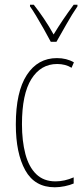

<svg xmlns="http://www.w3.org/2000/svg" viewBox="-20 -783 353 813"><path d="M212 10Q127 10 87 -62Q47 -134 47 -256Q47 -394 93.5 -465.5Q140 -537 221 -537Q262 -537 293 -519L283 -496Q257 -512 222 -512Q153 -512 113 -448.5Q73 -385 73 -257Q73 -186 87.5 -131Q102 -76 133.5 -45.5Q165 -15 215 -15Q253 -15 292 -32V-6Q276 1 254 5.5Q232 10 212 10ZM195 -606Q182 -631 165.5 -660Q149 -689 133.5 -715Q118 -741 107 -756V-763H123Q143 -738 166 -704Q189 -670 207 -637Q227 -670 247 -699.5Q267 -729 292 -763H308V-756Q286 -724 262.5 -682.5Q239 -641 219 -606Z"/></svg>

Font: Noto Sans ExtraCondensed Thin
Style: Regular
Weight: 100
Width: 2
Designer: Monotype Design Team
Foundry: Monotype Imaging Inc.
Version: Version 2.013; ttfautohint (v1.8.4.7-5d5b)